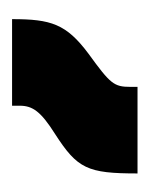

<svg xmlns="http://www.w3.org/2000/svg" viewBox="16 -872 253 326"><g transform="rotate(90 143.0 -708.5)"><path d="M12 -602H159V-615C159 -637 169 -651 207 -675C266 -713 274 -730 274 -815H127V-803C127 -775 122 -769 71 -732C20 -694 12 -668 12 -602Z"/></g></svg>

Font: Noto Sans Armenian Condensed Black
Style: Regular
Weight: 900
Width: 3
Designer: Monotype Design Team
Foundry: Monotype Imaging Inc.
Version: Version 2.008